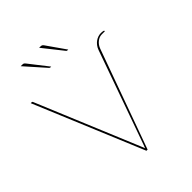

<svg xmlns="http://www.w3.org/2000/svg" viewBox="-250 -1033 1164 1164"><g transform="rotate(-45 332.0 -451.0)"><path d="M21.5 0ZM21.5 -700H30.5Q35 -700 36.5 -695L310.5 -37Q313 -31.5 314.8 -26.5Q316.5 -21.5 318.5 -16Q320.5 -21.5 322.2 -26.5Q324 -31.5 326.5 -37L540 -637Q545.5 -652.5 554.8 -664.5Q564 -676.5 575 -684.2Q586 -692 598 -696Q610 -700 621 -700Q624 -700 628.8 -699.8Q633.5 -699.5 637.5 -699Q641.5 -698.5 644.5 -697.5Q647.5 -696.5 647.5 -695.5V-690.5H621Q600 -690.5 580.8 -675.2Q561.5 -660 552.5 -634.5L323.5 0H313.5ZM305 -901.5Q313.5 -901.5 318 -899.2Q322.5 -897 327 -890.5L412 -769H405Q399.5 -769 397 -773L295 -901.5ZM149 -901.5Q157.5 -901.5 161.5 -899.5Q165.5 -897.5 171 -890.5L266 -769H259Q255 -769 251 -773L137 -901.5Z"/></g></svg>

Font: Lato Hairline
Style: Regular
Weight: 100
Designer: Lukasz Dziedzic
Foundry: tyPoland Lukasz Dziedzic
Version: Version 2.007; 2014-02-27